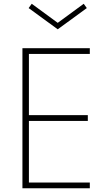

<svg xmlns="http://www.w3.org/2000/svg" viewBox="-20 -1008 562 1028"><path d="M100.1 -750H460.9V-719.2H134.8V-391.6H450.2V-360.4H134.8V-30.8H460.9V0H100.1ZM133.3 -964.8 149.9 -987.8 289.1 -885.7 428.2 -987.8 444.8 -964.8 289.1 -851.1Z"/></svg>

Font: Spartan MB ExtLt
Style: Regular
Weight: 200
Designer: Matt Bailey, Mirko Velimirovic
Foundry: Matt Bailey
Version: Version 1.005